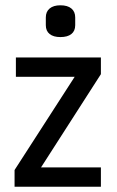

<svg xmlns="http://www.w3.org/2000/svg" viewBox="-20 -705 441 725"><path d="M361 -488V-425L135 -73H361V0H35V-63L262 -415H40V-488ZM264 -639V-610Q264 -588 249.5 -576.5Q235 -565 208 -565Q182 -565 167.5 -576.5Q153 -588 153 -610V-639Q153 -661 167.5 -673Q182 -685 208 -685Q235 -685 249.5 -673Q264 -661 264 -639Z"/></svg>

Font: Ropa Sans
Style: Regular
Weight: 400
Designer: Botio Nikoltchev
Foundry: Botio Nikoltchev
Version: Version 1.100